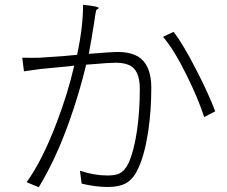

<svg xmlns="http://www.w3.org/2000/svg" viewBox="-20 -780 950 802"><path d="M142 2 91 -19Q156 -108 216 -266Q264 -391 290 -506Q282 -505 266 -503Q176 -494 151 -492Q143 -491 122 -488Q92 -484 80 -482L73 -539Q111 -538 147 -539Q169 -540 247 -546Q283 -549 302 -551Q327 -667 327 -760Q393 -753 392 -747Q392 -744 388 -742Q382 -740 381 -734Q379 -720 377 -712Q376 -708 375 -697Q361 -607 351 -555Q355 -555 362 -556Q449 -563 470 -563Q535 -563 569 -535Q612 -498 612 -413Q612 -319 599 -230Q583 -128 556 -74Q536 -30 503 -13Q476 1 430 1Q379 1 321 -13L314 -67Q373 -47 429 -47Q460 -47 478 -55Q502 -67 517 -99Q540 -150 553 -239Q564 -320 564 -408Q564 -473 535 -498Q512 -518 462 -518Q437 -518 356 -511Q346 -510 340 -510Q311 -389 268 -269Q213 -115 142 2ZM833 -291Q808 -368 760 -465Q707 -573 661 -626L705 -647Q745 -596 801 -486Q851 -389 879 -315Z"/></svg>

Font: GenSekiGothic TW L
Style: Regular
Weight: 300
Version: Version 1.501;PS 1;hotconv 16.6.51;makeotf.lib2.5.65220